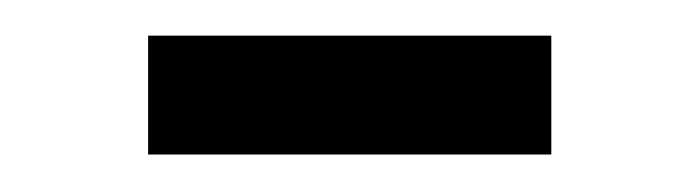

<svg xmlns="http://www.w3.org/2000/svg" viewBox="-20 -270 382 105"><path d="M61 -250.5H281.5V-185.5H61Z"/></svg>

Font: Newsreader Text
Style: Regular
Weight: 400
Designer: Hugues Gentile
Foundry: Production Type
Version: Version 1.002